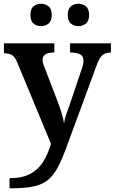

<svg xmlns="http://www.w3.org/2000/svg" viewBox="-20 -768 614 1028"><path d="M31 186Q100 186 143 162.5Q186 139 211.5 97.5Q237 56 253 2L71 -437Q59 -465 44 -473.5Q29 -482 5 -483H1V-536H271V-487H268Q240 -487 224 -477.5Q208 -468 208 -446Q208 -438 211 -427Q214 -416 218 -408L288 -226Q316 -152 323 -107Q326 -131 335.5 -158.5Q345 -186 351 -201L417 -397Q427 -422 427 -444Q427 -467 409.5 -476.5Q392 -486 359 -487H355V-536H574V-487H571Q542 -486 526 -470.5Q510 -455 495 -412L343 1Q317 74 293.5 120.5Q270 167 239.5 193Q209 219 162.5 229.5Q116 240 45 240H31ZM400 -628Q377 -628 360 -641.5Q343 -655 343 -688Q343 -721 360 -734.5Q377 -748 400 -748Q422 -748 439.5 -734.5Q457 -721 457 -688Q457 -655 439.5 -641.5Q422 -628 400 -628ZM200 -628Q177 -628 160 -641.5Q143 -655 143 -688Q143 -721 160 -734.5Q177 -748 200 -748Q222 -748 239.5 -734.5Q257 -721 257 -688Q257 -655 239.5 -641.5Q222 -628 200 -628Z"/></svg>

Font: Noto Naskh Arabic UI Semi
Style: Bold
Weight: 700
Designer: Monotype Design Team, David Williams, Mohamad Dakak and Nizar Qandah
Foundry: Monotype Imaging Inc.
Version: Version 2.014; ttfautohint (v1.8.4.7-5d5b)